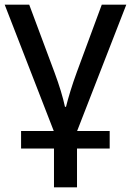

<svg xmlns="http://www.w3.org/2000/svg" viewBox="-20 -558 558 818"><path d="M518.1 -538.1 308.6 0H447.3V74.7H308.1V240.2H210V74.7H69.8V0H209L0 -538.1H104.5L212.4 -249Q227.5 -208.5 239 -170.7Q250.5 -132.8 256.8 -103H261.2Q268.6 -132.8 280.5 -171.6Q292.5 -210.4 307.6 -251.5L413.6 -538.1Z"/></svg>

Font: Open Sans Medium
Style: Regular
Weight: 500
Designer: Monotype Design Team
Foundry: Monotype Imaging Inc.
Version: Version 3.000